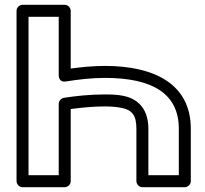

<svg xmlns="http://www.w3.org/2000/svg" viewBox="-20 -756 857 801"><path d="M418 -362C357 -362 298 -356 247 -348C235 -346 225 -335 225 -323V-25H99V-686H225V-441C225 -431 231 -412 254 -416C304 -424 360 -431 418 -431C615 -431 726 -366 726 -219V-25H599V-219C599 -291 565 -344 490 -357C469 -361 445 -362 418 -362ZM418 -312C443 -312 464 -310 482 -307C532 -298 549 -275 549 -219V0C549 11 559 25 574 25H751C762 25 776 15 776 0V-219C776 -406 623 -481 418 -481C367 -481 320 -476 275 -470V-711C275 -722 265 -736 250 -736H74C63 -736 49 -726 49 -711V0C49 11 59 25 74 25H250C261 25 275 15 275 0V-301C318 -307 369 -312 418 -312Z"/></svg>

Font: Asimov
Style: XWidOu
Weight: 500
Designer: Google
Version: Version 2.000980; 2014